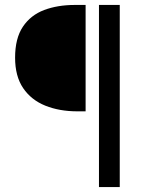

<svg xmlns="http://www.w3.org/2000/svg" viewBox="-20 -676 600 776"><path d="M380 80V-656H464V80ZM293 -226Q220 -226 163 -249Q106 -272 73.5 -320Q41 -368 41 -443Q41 -521 72.5 -568Q104 -615 158.5 -635.5Q213 -656 282 -656H326V-226Z"/></svg>

Font: Source Sans 3
Style: Regular
Weight: 400
Designer: Paul D. Hunt
Foundry: Adobe
Version: Version 3.046;hotconv 1.0.118;makeotfexe 2.5.65603